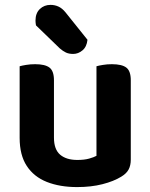

<svg xmlns="http://www.w3.org/2000/svg" viewBox="-20 -745 611 780"><path d="M59.8 -184.8V-259.3H199.2V-186.2Q199.2 -138 224.3 -116.6Q249.4 -95.2 294.2 -95.2Q323 -95.2 342.4 -100.8Q361.8 -106.3 371.9 -112V-259.3H511.3V-96.5Q511.3 -72.9 502.5 -56.4Q493.7 -40 472.7 -27.3Q442.1 -8.4 396.2 3.3Q350.2 15 293.2 15Q223.3 15 170.5 -5.8Q117.7 -26.7 88.8 -70.8Q59.8 -114.9 59.8 -184.8ZM511.3 -213.3H371.9V-475.8Q380.9 -478.5 398 -481.3Q415.1 -484.2 434.6 -484.2Q475.1 -484.2 493.2 -470.4Q511.3 -456.6 511.3 -418.8ZM199.2 -213.3H59.8V-475.8Q68.8 -478.5 85.9 -481.3Q103 -484.2 122.9 -484.2Q163 -484.2 181.1 -470.4Q199.2 -456.6 199.2 -418.8ZM222.8 -548.5 126.2 -641.9Q125.2 -645.9 124.7 -652.1Q124.2 -658.2 124.2 -661.5Q124.2 -691.4 141.8 -708.3Q159.4 -725.2 185.3 -725.2Q202.2 -725.2 217.3 -718.4Q232.4 -711.6 246 -695L335.4 -583.4Q332.4 -554.8 315.1 -540.4Q297.9 -525.9 277.3 -525.9Q259.7 -525.9 247.6 -531.7Q235.4 -537.6 222.8 -548.5Z"/></svg>

Font: Baloo Tammudu 2
Style: Regular
Weight: 400
Designer: Maithili Shingre, Omkar Shende and Ek Type
Foundry: Ek Type
Version: Version 1.700